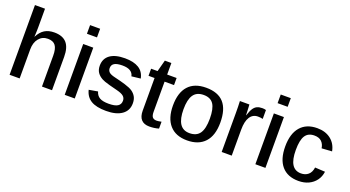

<svg xmlns="http://www.w3.org/2000/svg" viewBox="-51 -1295 3417 1875"><g transform="rotate(20 1657.5 -358.0)"><path d="M171.4 -433.1Q199.7 -487.8 240.2 -512.9Q280.8 -538.1 340.8 -538.1Q426.3 -538.1 468.3 -491Q510.3 -443.8 510.3 -346.2V0H405.8V-321.8Q405.8 -393.1 381.3 -425.8Q356.9 -458.5 301.8 -458.5Q244.1 -458.5 209 -415.5Q173.8 -372.6 173.8 -301.8V0H69.3V-724.6H173.8V-533.2Q173.8 -514.2 173.1 -493.9Q172.4 -473.6 171.6 -457.3Q170.9 -440.9 169.9 -433.1Z M746.6 -724.6V-634.8H642.1V-724.6ZM746.6 -528.3V0H642.1V-528.3Z M1295.9 -148.9Q1295.9 -73.2 1237.3 -31.7Q1178.7 9.8 1074.2 9.8Q972.2 9.8 917.2 -23.4Q862.3 -56.6 845.2 -126.5L937 -142.6Q948.2 -102.1 980 -83.5Q1011.7 -64.9 1074.2 -64.9Q1138.2 -64.9 1167.5 -83.5Q1196.8 -102.1 1196.8 -140.1Q1196.8 -169.4 1175.5 -187.3Q1154.3 -205.1 1105.5 -217.3Q1054.7 -230 1022.2 -238.8Q989.7 -247.6 970.5 -254.6Q951.2 -261.7 939.5 -268.1Q904.3 -287.1 885.3 -315.4Q866.2 -343.8 866.2 -385.3Q866.2 -458.5 919.9 -497.8Q973.6 -537.1 1075.2 -537.1Q1165 -537.1 1218.5 -504.4Q1272 -471.7 1285.6 -403.3L1192.4 -392.6Q1185.5 -426.8 1156.5 -444.6Q1127.4 -462.4 1075.2 -462.4Q1019 -462.4 992.2 -446.3Q965.3 -430.2 965.3 -396Q965.3 -370.6 982.2 -354.5Q999 -338.4 1044.4 -328.1Q1105.5 -314 1158.4 -297.9Q1211.4 -281.7 1236.8 -264.2Q1265.1 -244.6 1280.5 -217Q1295.9 -189.5 1295.9 -148.9Z M1620.6 -5.4Q1575.7 8.3 1522.9 8.3Q1467.8 8.3 1439.2 -22.7Q1410.6 -53.7 1410.6 -115.7V-454.6H1347.7V-528.3H1415L1446.8 -648.4H1514.6V-528.3H1612.8V-454.6H1514.6V-141.1Q1514.6 -102.5 1527.8 -86.2Q1541 -69.8 1571.8 -69.8Q1587.4 -69.8 1620.6 -76.7Z M2163.1 -264.6Q2163.1 -129.4 2098.6 -59.8Q2034.2 9.8 1915 9.8Q1796.4 9.8 1733.6 -61.8Q1670.9 -133.3 1670.9 -264.6Q1670.9 -398.4 1733.9 -468.3Q1796.9 -538.1 1918 -538.1Q2041.5 -538.1 2102.3 -470.2Q2163.1 -402.3 2163.1 -264.6ZM2053.7 -264.6Q2053.7 -369.1 2022 -416.3Q1990.2 -463.4 1919.4 -463.4Q1847.2 -463.4 1813.7 -414.8Q1780.3 -366.2 1780.3 -264.6Q1780.3 -165.5 1813.2 -115.2Q1846.2 -64.9 1913.6 -64.9Q1987.8 -64.9 2020.8 -113.8Q2053.7 -162.6 2053.7 -264.6Z M2377.9 -270V0H2273.4V-404.8Q2273.4 -438 2272.7 -468.3Q2272 -498.5 2270.5 -528.3H2369.1Q2370.1 -511.7 2371.1 -494.6Q2372.1 -477.5 2372.6 -462.4Q2373 -447.3 2373.5 -435.8Q2374 -424.3 2374 -418.9H2376Q2392.1 -468.8 2409.2 -494.6Q2425.8 -518.6 2447.8 -528.3Q2469.7 -538.1 2502 -538.1Q2522.5 -538.1 2539.6 -532.7V-440.4Q2517.6 -446.3 2488.8 -446.3Q2435.5 -446.3 2406.7 -401.1Q2377.9 -356 2377.9 -270Z M2728 -724.6V-634.8H2623.5V-724.6ZM2728 -528.3V0H2623.5V-528.3Z M3073.2 9.8Q2959 9.8 2898.4 -60.8Q2837.9 -131.3 2837.9 -263.7Q2837.9 -396 2898.9 -467Q2960 -538.1 3073.2 -538.1Q3158.2 -538.1 3214.1 -494.4Q3270 -450.7 3284.7 -374L3178.2 -367.2Q3171.9 -410.2 3145.5 -435.5Q3119.1 -460.9 3070.3 -460.9Q3006.3 -460.9 2976.6 -415.3Q2946.8 -369.6 2946.8 -266.6Q2946.8 -166 2978 -116.9Q3009.3 -67.9 3071.8 -67.9Q3116.2 -67.9 3146 -93Q3175.8 -118.2 3182.6 -169.4L3287.6 -163.6Q3280.8 -110.8 3252 -72Q3223.1 -33.2 3177.5 -11.7Q3131.8 9.8 3073.2 9.8Z"/></g></svg>

Font: Arimo Medium
Style: Regular
Weight: 500
Designer: Steve Matteson
Foundry: Monotype Imaging Inc.
Version: Version 1.33